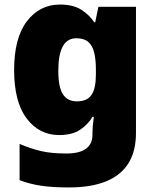

<svg xmlns="http://www.w3.org/2000/svg" viewBox="-20 -583 683 843"><path d="M282 240Q215 240 164 233Q113 226 66 208V49Q116 70 161 80.5Q206 91 271 91Q329 91 357.5 70Q386 49 386 9V-1Q386 -14 387.5 -32Q389 -50 392 -70H386Q367 -37 332 -13.5Q297 10 240 10Q152 10 97 -63Q42 -136 42 -276Q42 -416 98 -489.5Q154 -563 243 -563Q301 -563 336.5 -540.5Q372 -518 394 -485H398L412 -553H577V1Q577 79 545 132Q513 185 447.5 212.5Q382 240 282 240ZM318 -138Q341 -138 357 -145.5Q373 -153 382.5 -167.5Q392 -182 396.5 -204Q401 -226 401 -256V-279Q401 -322 393.5 -352.5Q386 -383 367.5 -399Q349 -415 315 -415Q275 -415 255.5 -379Q236 -343 236 -273Q236 -201 256 -169.5Q276 -138 318 -138Z"/></svg>

Font: Noto Sans Symbols Black
Style: Regular
Weight: 900
Version: Version 2.002